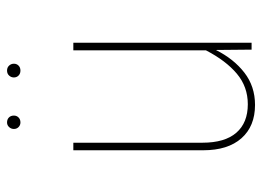

<svg xmlns="http://www.w3.org/2000/svg" viewBox="-122 -630 762 559"><g transform="rotate(-90 259.5 -351.0)"><path d="M414 0H394L393 -104Q367 -52 327 -21Q287 10 233 10Q171 10 136 -29.5Q101 -69 101 -141V-519H123V-143Q123 -78 152 -44.5Q181 -11 235 -11Q286 -11 324 -43Q362 -75 392 -133V-519H414ZM202 -692Q202 -684 196.5 -678.5Q191 -673 182 -673Q174 -673 168.5 -678.5Q163 -684 163 -692Q163 -700 168.5 -706Q174 -712 182 -712Q191 -712 196.5 -706.5Q202 -701 202 -692ZM353 -692Q353 -684 347.5 -678.5Q342 -673 333 -673Q324 -673 318.5 -678.5Q313 -684 313 -692Q313 -700 318.5 -706Q324 -712 333 -712Q342 -712 347.5 -706Q353 -700 353 -692Z"/></g></svg>

Font: Fira Sans Condensed Thin
Style: Regular
Weight: 250
Width: 3
Designer: Carrois Corporate & Edenspiekermann AG
Foundry: Carrois Corporate GbR & Edenspiekermann AG
Version: Version 4.203